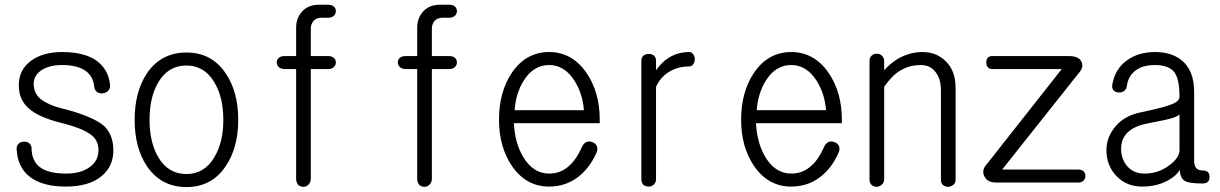

<svg xmlns="http://www.w3.org/2000/svg" viewBox="-20 -754 5040 793"><path d="M237.3 -539.1Q158.2 -539.1 109.4 -503.9Q57.6 -466.8 57.6 -401.4Q57.6 -340.8 100.6 -304.7Q139.6 -270.5 226.6 -248Q322.3 -224.6 357.4 -196.3Q386.7 -173.8 386.7 -133.8Q386.7 -90.8 352.5 -65.4Q316.4 -37.1 252.9 -37.1Q176.8 -37.1 142.6 -65.4Q110.4 -91.8 110.4 -142.6Q109.4 -156.2 99.6 -163.1Q90.8 -169.9 78.1 -168.9Q65.4 -168.9 57.6 -161.1Q47.9 -152.3 48.8 -138.7Q51.8 -63.5 103.5 -23.4Q155.3 16.6 252 16.6Q348.6 16.6 400.4 -27.3Q448.2 -67.4 448.2 -132.8Q448.2 -198.2 408.2 -235.4Q357.4 -276.4 230.5 -307.6Q179.7 -320.3 148.4 -344.7Q119.1 -368.2 119.1 -408.2Q119.1 -442.4 152.3 -464.8Q185.5 -485.4 235.4 -485.4Q300.8 -485.4 334 -460.9Q365.2 -438.5 369.1 -395.5Q370.1 -381.8 380.9 -374Q390.6 -367.2 403.3 -368.2Q417 -370.1 425.8 -377.9Q435.5 -387.7 434.6 -401.4Q429.7 -460.9 386.7 -497.1Q335.9 -539.1 237.3 -539.1Z M750 -537.1Q645.5 -537.1 586.9 -451.2Q536.1 -375 536.1 -258.8Q536.1 -143.6 586.9 -67.4Q645.5 18.6 750 18.6Q854.5 18.6 912.1 -67.4Q963.9 -143.6 963.9 -258.8Q963.9 -375 912.1 -451.2Q854.5 -537.1 750 -537.1ZM750 -483.4Q824.2 -483.4 865.2 -414.1Q902.3 -353.5 902.3 -258.8Q902.3 -166 865.2 -104.5Q824.2 -35.2 750 -35.2Q674.8 -35.2 633.8 -104.5Q597.7 -166 597.7 -258.8Q597.7 -353.5 633.8 -414.1Q674.8 -483.4 750 -483.4Z M1203.1 -522.5H1155.3Q1139.6 -522.5 1130.9 -514.6Q1123 -506.8 1123 -496.1Q1123 -485.4 1130.9 -477.5Q1139.6 -468.8 1155.3 -468.8H1203.1V-15.6Q1203.1 0 1211.9 9.8Q1220.7 17.6 1233.4 17.6Q1245.1 17.6 1253.9 8.8Q1263.7 -1 1263.7 -15.6V-468.8H1335.9Q1350.6 -468.8 1359.4 -477.5Q1367.2 -485.4 1367.2 -496.1Q1367.2 -506.8 1359.4 -514.6Q1350.6 -522.5 1335.9 -522.5H1263.7V-635.7Q1263.7 -654.3 1274.4 -667Q1286.1 -680.7 1307.6 -680.7H1335.9Q1350.6 -680.7 1359.4 -689.5Q1367.2 -697.3 1367.2 -708Q1367.2 -718.8 1359.4 -726.6Q1350.6 -734.4 1335.9 -734.4H1296.9Q1252 -734.4 1226.6 -705.1Q1203.1 -678.7 1203.1 -639.6Z M1703.1 -522.5H1655.3Q1639.6 -522.5 1630.9 -514.6Q1623 -506.8 1623 -496.1Q1623 -485.4 1630.9 -477.5Q1639.6 -468.8 1655.3 -468.8H1703.1V-15.6Q1703.1 0 1711.9 9.8Q1720.7 17.6 1733.4 17.6Q1745.1 17.6 1753.9 8.8Q1763.7 -1 1763.7 -15.6V-468.8H1835.9Q1850.6 -468.8 1859.4 -477.5Q1867.2 -485.4 1867.2 -496.1Q1867.2 -506.8 1859.4 -514.6Q1850.6 -522.5 1835.9 -522.5H1763.7V-635.7Q1763.7 -654.3 1774.4 -667Q1786.1 -680.7 1807.6 -680.7H1835.9Q1850.6 -680.7 1859.4 -689.5Q1867.2 -697.3 1867.2 -708Q1867.2 -718.8 1859.4 -726.6Q1850.6 -734.4 1835.9 -734.4H1796.9Q1752 -734.4 1726.6 -705.1Q1703.1 -678.7 1703.1 -639.6Z M2383.8 -147.5Q2361.3 -96.7 2333 -71.3Q2297.9 -37.1 2248 -37.1Q2182.6 -37.1 2141.6 -104.5Q2106.4 -163.1 2102.5 -245.1H2457V-259.8Q2457 -373 2402.3 -453.1Q2342.8 -539.1 2248 -539.1Q2152.3 -539.1 2093.8 -453.1Q2041 -374 2041 -259.8Q2041 -147.5 2093.8 -69.3Q2152.3 16.6 2248 16.6Q2313.5 16.6 2364.3 -20.5Q2415 -57.6 2444.3 -125Q2450.2 -139.6 2444.3 -152.3Q2438.5 -163.1 2426.8 -167Q2415 -171.9 2403.3 -168Q2389.6 -162.1 2383.8 -147.5ZM2105.5 -298.8Q2110.4 -369.1 2143.6 -421.9Q2183.6 -485.4 2248 -485.4Q2311.5 -485.4 2352.5 -420.9Q2386.7 -367.2 2391.6 -298.8Z M2628.9 -503.9V-13.7Q2628.9 1 2637.7 9.8Q2646.5 16.6 2659.2 16.6Q2670.9 16.6 2679.7 8.8Q2689.5 0 2689.5 -13.7V-395.5Q2707 -433.6 2740.2 -455.1Q2777.3 -479.5 2825.2 -479.5Q2836.9 -479.5 2843.8 -489.3Q2849.6 -497.1 2849.6 -509.8Q2849.6 -521.5 2842.8 -530.3Q2836.9 -539.1 2827.1 -539.1Q2780.3 -539.1 2742.2 -515.6Q2713.9 -498 2689.5 -463.9V-503.9Q2689.5 -517.6 2679.7 -525.4Q2670.9 -531.2 2659.2 -531.2Q2646.5 -531.2 2637.7 -524.4Q2628.9 -516.6 2628.9 -503.9Z M3383.8 -147.5Q3361.3 -96.7 3333 -71.3Q3297.9 -37.1 3248 -37.1Q3182.6 -37.1 3141.6 -104.5Q3106.4 -163.1 3102.5 -245.1H3457V-259.8Q3457 -373 3402.3 -453.1Q3342.8 -539.1 3248 -539.1Q3152.3 -539.1 3093.8 -453.1Q3041 -374 3041 -259.8Q3041 -147.5 3093.8 -69.3Q3152.3 16.6 3248 16.6Q3313.5 16.6 3364.3 -20.5Q3415 -57.6 3444.3 -125Q3450.2 -139.6 3444.3 -152.3Q3438.5 -163.1 3426.8 -167Q3415 -171.9 3403.3 -168Q3389.6 -162.1 3383.8 -147.5ZM3105.5 -298.8Q3110.4 -369.1 3143.6 -421.9Q3183.6 -485.4 3248 -485.4Q3311.5 -485.4 3352.5 -420.9Q3386.7 -367.2 3391.6 -298.8Z M3571.3 -502V-12.7Q3571.3 2 3580.1 9.8Q3588.9 17.6 3601.6 17.6Q3613.3 16.6 3622.1 8.8Q3631.8 0 3631.8 -13.7V-395.5Q3657.2 -431.6 3681.6 -451.2Q3726.6 -485.4 3782.2 -485.4Q3824.2 -485.4 3845.7 -454.1Q3866.2 -426.8 3866.2 -380.9V-9.8Q3866.2 2.9 3875 10.7Q3883.8 17.6 3896.5 17.6Q3908.2 16.6 3917 9.8Q3926.8 2 3926.8 -10.7V-390.6Q3926.8 -466.8 3879.9 -506.8Q3842.8 -539.1 3791 -539.1Q3736.3 -539.1 3687.5 -510.7Q3657.2 -492.2 3631.8 -463.9V-501Q3631.8 -515.6 3622.1 -524.4Q3613.3 -532.2 3601.6 -532.2Q3588.9 -532.2 3580.1 -524.4Q3571.3 -516.6 3571.3 -502Z M4080.1 -468.8H4365.2L4056.6 -77.1Q4033.2 -52.7 4044.9 -27.3Q4056.6 0 4094.7 0H4434.6Q4447.3 0 4456.1 -8.8Q4462.9 -16.6 4462.9 -27.3Q4462.9 -38.1 4456.1 -45.9Q4447.3 -53.7 4433.6 -53.7H4119.1L4435.5 -452.1Q4458 -477.5 4446.3 -500Q4434.6 -522.5 4394.5 -522.5H4079.1Q4053.7 -522.5 4053.7 -496.1Q4053.7 -468.8 4080.1 -468.8Z M4851.6 -133.8Q4851.6 -102.5 4809.6 -71.3Q4764.6 -37.1 4707 -37.1Q4658.2 -37.1 4630.9 -73.2Q4610.4 -102.5 4610.4 -138.7Q4610.4 -187.5 4646.5 -214.8Q4668 -231.4 4705.1 -241.2Q4797.9 -258.8 4822.3 -266.6Q4838.9 -271.5 4850.6 -280.3H4851.6ZM4751 -539.1Q4681.6 -539.1 4634.8 -504.9Q4585 -468.8 4574.2 -405.3Q4571.3 -390.6 4579.1 -380.9Q4586.9 -373 4599.6 -372.1Q4611.3 -371.1 4621.1 -377Q4631.8 -383.8 4633.8 -396.5Q4638.7 -435.5 4664.1 -458Q4694.3 -485.4 4750 -485.4Q4806.6 -485.4 4830.1 -456.1Q4851.6 -426.8 4851.6 -355.5Q4851.6 -336.9 4824.2 -325.2Q4793.9 -311.5 4696.3 -291Q4621.1 -277.3 4582 -225.6Q4549.8 -183.6 4549.8 -134.8Q4549.8 -68.4 4592.8 -25.4Q4633.8 16.6 4697.3 16.6Q4756.8 16.6 4801.8 -7.8Q4838.9 -27.3 4852.5 -52.7Q4854.5 -18.6 4872.1 -7.8Q4889.6 3.9 4947.3 3.9Q4975.6 3.9 4975.6 -23.4Q4975.6 -49.8 4948.2 -49.8Q4929.7 -49.8 4920.9 -59.6Q4912.1 -69.3 4912.1 -88.9V-374Q4912.1 -464.8 4858.4 -506.8Q4816.4 -539.1 4751 -539.1Z"/></svg>

Font: GulimChe
Style: Regular
Weight: 400
Monospace: yes
Version: Version 2.21